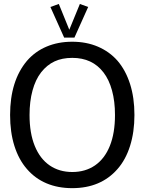

<svg xmlns="http://www.w3.org/2000/svg" viewBox="-20 -958 748 993"><path d="M675.3 -363.3Q675.3 -275.4 652.8 -203.9Q630.4 -132.3 587.9 -84Q501.5 15.1 353.5 15.1Q279.8 15.1 220.7 -9.8Q161.6 -34.7 119.1 -84Q76.7 -132.8 54.4 -203.6Q32.2 -274.4 32.2 -363.3Q32.2 -540 119.6 -643.6Q161.6 -691.9 220.9 -717Q280.3 -742.2 353.5 -742.2Q426.8 -742.2 486.6 -716.6Q546.4 -690.9 587.9 -643.6Q629.9 -594.7 652.6 -523.7Q675.3 -452.6 675.3 -363.3ZM515.1 -583.5Q457.5 -658.7 354 -658.7Q301.3 -658.7 262 -640.4Q222.7 -622.1 192.4 -583.5Q163.6 -546.4 148.2 -490Q132.8 -433.6 132.8 -363.3Q132.8 -269 159.9 -202.9Q187 -136.7 236.8 -102.5Q286.6 -68.4 354 -68.4Q421.4 -68.4 471.2 -102.5Q521 -136.7 547.9 -202.9Q574.7 -269 574.7 -363.3Q574.7 -434.1 559.3 -490.2Q543.9 -546.4 515.1 -583.5ZM284.2 -937.5 338.4 -804.2 393.1 -937.5 436 -921.9 365.2 -764.2 365.7 -763.7H311L311.5 -764.2L240.7 -921.9Z"/></svg>

Font: SG Kara Bold
Style: Regular
Weight: 400
Designer: Damoon Khanjanzadeh
Version: Version 1.000